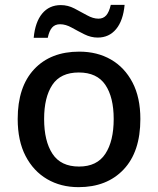

<svg xmlns="http://www.w3.org/2000/svg" viewBox="-20 -762 651 792"><path d="M559 -271Q559 -136 490 -63Q421 10 304 10Q231 10 174.5 -23Q118 -56 85.5 -118.5Q53 -181 53 -271Q53 -404 121 -476.5Q189 -549 307 -549Q381 -549 437.5 -516.5Q494 -484 526.5 -422Q559 -360 559 -271ZM162 -271Q162 -180 196.5 -127.5Q231 -75 306 -75Q380 -75 414.5 -127.5Q449 -180 449 -271Q449 -361 414.5 -412Q380 -463 305 -463Q230 -463 196 -412Q162 -361 162 -271ZM119 -606Q125 -671 154 -706Q183 -741 231 -741Q260 -741 287 -727Q314 -713 339 -699Q364 -685 386 -685Q406 -685 418 -698.5Q430 -712 437 -742H494Q488 -677 459 -642Q430 -607 383 -607Q355 -607 328 -620.5Q301 -634 276 -648Q251 -662 228 -662Q207 -662 195 -648.5Q183 -635 177 -606Z"/></svg>

Font: Noto Sans Myanmar UI Medium
Style: Regular
Weight: 500
Designer: Monotype Design Team
Foundry: Monotype Imaging Inc.
Version: Version 2.103; ttfautohint (v1.8.4.7-5d5b)